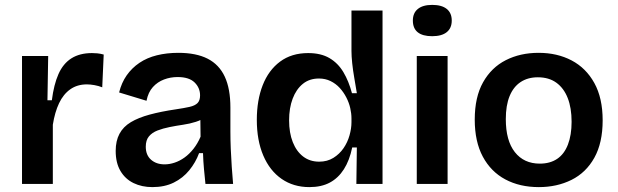

<svg xmlns="http://www.w3.org/2000/svg" viewBox="-20 -752 2525 785"><path d="M70 0V-263V-523H177L174 -342H192Q200 -406 219 -449Q238 -492 272 -513.5Q306 -535 356 -535Q366 -535 377.5 -534Q389 -533 404 -529L398 -395Q383 -401 366 -404Q349 -407 335 -407Q296 -407 267.5 -387Q239 -367 221.5 -330Q204 -293 196 -242V0Z M603 13Q560 13 526 -3.5Q492 -20 472.5 -53Q453 -86 453 -135Q453 -176 468.5 -205Q484 -234 515 -252.5Q546 -271 592 -283.5Q638 -296 699 -305Q733 -310 755 -315Q777 -320 787.5 -330.5Q798 -341 798 -362Q798 -393 775.5 -415Q753 -437 706 -437Q677 -437 650.5 -427Q624 -417 605 -396Q586 -375 579 -340L467 -374Q477 -414 498 -444Q519 -474 550 -495Q581 -516 621.5 -526Q662 -536 709 -536Q782 -536 829 -512Q876 -488 899 -438.5Q922 -389 922 -312V-214Q922 -180 923.5 -143.5Q925 -107 927.5 -70.5Q930 -34 933 0H820Q817 -28 814 -60.5Q811 -93 810 -126H794Q780 -88 754 -56Q728 -24 690.5 -5.5Q653 13 603 13ZM653 -80Q673 -80 694 -87Q715 -94 734.5 -108Q754 -122 771 -143.5Q788 -165 800 -193L799 -280L823 -276Q806 -262 781 -254Q756 -246 728.5 -242Q701 -238 673.5 -232.5Q646 -227 624 -218.5Q602 -210 589 -194.5Q576 -179 576 -152Q576 -118 597.5 -99Q619 -80 653 -80Z M1245 13Q1180 13 1131.5 -20.5Q1083 -54 1056.5 -116Q1030 -178 1030 -262Q1030 -342 1054 -403.5Q1078 -465 1125 -500Q1172 -535 1240 -535Q1292 -535 1327 -514.5Q1362 -494 1384 -457Q1406 -420 1419 -371H1439Q1434 -402 1428.5 -433.5Q1423 -465 1420 -493.5Q1417 -522 1417 -544V-709H1544V-255V0H1437L1439 -149H1420Q1409 -96 1386 -60Q1363 -24 1328.5 -5.5Q1294 13 1245 13ZM1285 -91Q1318 -91 1343 -106.5Q1368 -122 1384.5 -146Q1401 -170 1409 -198.5Q1417 -227 1417 -252V-268Q1417 -288 1412 -310Q1407 -332 1396 -353.5Q1385 -375 1369 -392.5Q1353 -410 1331.5 -420.5Q1310 -431 1284 -431Q1245 -431 1218 -409Q1191 -387 1176.5 -348.5Q1162 -310 1162 -260Q1162 -209 1177 -171Q1192 -133 1219.5 -112Q1247 -91 1285 -91Z M1684 0V-523H1810V0ZM1747 -604Q1708 -604 1688 -620Q1668 -636 1668 -668Q1668 -699 1688.5 -715.5Q1709 -732 1747 -732Q1786 -732 1806.5 -715.5Q1827 -699 1827 -668Q1827 -637 1806.5 -620.5Q1786 -604 1747 -604Z M2183 13Q2105 13 2046 -18.5Q1987 -50 1954 -111.5Q1921 -173 1921 -263Q1921 -355 1955 -415.5Q1989 -476 2048 -506Q2107 -536 2182 -536Q2258 -536 2317 -505Q2376 -474 2410 -412.5Q2444 -351 2444 -260Q2444 -168 2410 -107Q2376 -46 2316.5 -16.5Q2257 13 2183 13ZM2187 -83Q2229 -83 2258 -102.5Q2287 -122 2302 -161Q2317 -200 2317 -254Q2317 -311 2301 -351.5Q2285 -392 2254.5 -414Q2224 -436 2179 -436Q2138 -436 2108.5 -416.5Q2079 -397 2063.5 -359Q2048 -321 2048 -265Q2048 -177 2085 -130Q2122 -83 2187 -83Z"/></svg>

Font: Bricolage Grotesque 17pt SemiBold
Style: Regular
Weight: 600
Version: Version 1.001;gftools[0.9.33.dev8+g029e19f]